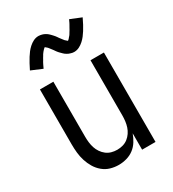

<svg xmlns="http://www.w3.org/2000/svg" viewBox="-185 -858 870 967"><g transform="rotate(-30 250.0 -374.5)"><path d="M219 8Q194 8 170.5 1Q147 -6 128 -22Q109 -38 96.5 -59Q84 -80 76.5 -103.5Q69 -127 66.5 -151.5Q64 -176 64 -200V-520H142V-200Q142 -183 144 -166.5Q146 -150 151 -134.5Q156 -119 165.5 -105Q175 -91 188 -81Q201 -71 217 -66.5Q233 -62 250 -62Q267 -62 283 -66.5Q299 -71 312 -81Q325 -91 334.5 -105Q344 -119 349 -134.5Q354 -150 356 -166.5Q358 -183 358 -200V-520H436V0H358V-95Q350 -73 337.5 -53Q325 -33 306.5 -19Q288 -5 265 1.5Q242 8 219 8ZM308 -597Q303 -597 298 -598Q293 -599 288.5 -600.5Q284 -602 279.5 -603.5Q275 -605 270.5 -608Q266 -611 262 -613.5Q258 -616 255 -619.5Q252 -623 248 -626.5Q244 -630 240.5 -634Q237 -638 234 -641.5Q231 -645 228.5 -649Q226 -653 223 -657Q220 -661 216.5 -665.5Q213 -670 210 -674Q207 -678 204 -681.5Q201 -685 196 -688.5Q191 -692 191 -694H193Q193 -693 189.5 -691Q186 -689 183.5 -686Q181 -683 178.5 -680.5Q176 -678 174.5 -676Q173 -674 171.5 -672Q170 -670 168.5 -668Q167 -666 165.5 -663.5Q164 -661 162.5 -658Q161 -655 159 -652.5Q157 -650 155.5 -646.5Q154 -643 152 -640Q150 -637 148 -633.5Q146 -630 144 -626Q142 -622 140 -618Q138 -614 136 -609.5Q134 -605 132 -601L68 -628Q77 -646 85 -661Q93 -676 101 -688.5Q109 -701 117 -711.5Q125 -722 136.5 -732.5Q148 -743 162 -750Q176 -757 192 -757Q197 -757 202 -756Q207 -755 211.5 -754Q216 -753 220.5 -751Q225 -749 229.5 -746.5Q234 -744 238 -741Q242 -738 245 -735Q248 -732 252 -728Q256 -724 259.5 -720Q263 -716 266 -712.5Q269 -709 271.5 -705Q274 -701 277 -697Q280 -693 283.5 -688.5Q287 -684 290 -680Q293 -676 296 -672.5Q299 -669 304 -665.5Q309 -662 309 -661H307L311 -663Q314 -665 316.5 -668Q319 -671 321.5 -674Q324 -677 325.5 -678.5Q327 -680 328.5 -682Q330 -684 331.5 -686.5Q333 -689 334.5 -691.5Q336 -694 337.5 -696.5Q339 -699 341 -702Q343 -705 344.5 -708Q346 -711 348 -714.5Q350 -718 352 -721.5Q354 -725 356 -728.5Q358 -732 360 -736Q362 -740 364 -744.5Q366 -749 368 -753L432 -727Q423 -708 415 -693Q407 -678 399 -665.5Q391 -653 383 -642.5Q375 -632 363.5 -621.5Q352 -611 338 -604Q324 -597 308 -597Z"/></g></svg>

Font: Iosevka Term Curly
Style: Regular
Weight: 400
Designer: Belleve Invis
Foundry: Belleve Invis
Version: Version 32.3.0